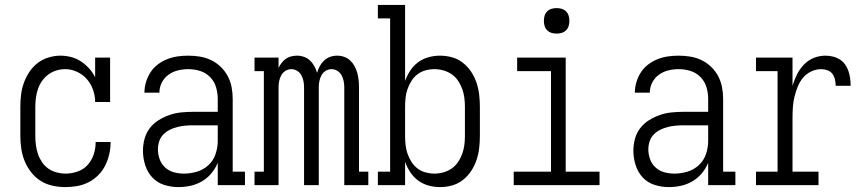

<svg xmlns="http://www.w3.org/2000/svg" viewBox="-20 -755 3540 783"><path d="M247 8Q221 8 195 2.5Q169 -3 146.5 -17Q124 -31 107.5 -52Q91 -73 81 -97Q71 -121 67 -147.5Q63 -174 63 -200V-320Q63 -345 66 -369.5Q69 -394 77.5 -417.5Q86 -441 100 -462Q114 -483 133.5 -498Q153 -513 177.5 -520.5Q202 -528 227 -528Q248 -528 269.5 -522.5Q291 -517 309.5 -505Q328 -493 343 -476.5Q358 -460 368 -440V-520H429V-339H368Q368 -364 359.5 -388.5Q351 -413 334.5 -432Q318 -451 294.5 -462Q271 -473 246 -473Q227 -473 209.5 -467.5Q192 -462 177 -451Q162 -440 151.5 -425Q141 -410 135 -392.5Q129 -375 126.5 -356.5Q124 -338 124 -320V-200Q124 -181 126.5 -162.5Q129 -144 135 -126.5Q141 -109 151.5 -93.5Q162 -78 177 -67.5Q192 -57 210.5 -52Q229 -47 247 -47Q272 -47 296.5 -55.5Q321 -64 337.5 -82.5Q354 -101 362 -125Q370 -149 370 -174V-176H431V-174Q431 -150 425.5 -126Q420 -102 409 -80Q398 -58 380.5 -40.5Q363 -23 341.5 -12Q320 -1 296 3.5Q272 8 247 8Z M707 8Q678 8 649.5 -1Q621 -10 601 -31.5Q581 -53 572 -82Q563 -111 563 -140Q563 -165 569.5 -189Q576 -213 591 -232.5Q606 -252 627 -265Q648 -278 671 -286Q694 -294 718.5 -296.5Q743 -299 768 -299H868V-352Q868 -376 861 -399.5Q854 -423 837 -440.5Q820 -458 796.5 -465.5Q773 -473 748 -473Q727 -473 706 -468Q685 -463 667.5 -450.5Q650 -438 640 -418.5Q630 -399 630 -377H569Q569 -399 575.5 -420.5Q582 -442 594 -460.5Q606 -479 624 -492.5Q642 -506 662.5 -514Q683 -522 704.5 -525Q726 -528 748 -528Q772 -528 796 -524Q820 -520 841.5 -509.5Q863 -499 880.5 -482Q898 -465 909 -444Q920 -423 924.5 -399.5Q929 -376 929 -352V-55H979V0H868V-91Q858 -67 841.5 -47.5Q825 -28 803.5 -15.5Q782 -3 757.5 2.5Q733 8 707 8ZM730 -47Q757 -47 783.5 -55Q810 -63 830 -81.5Q850 -100 859 -126.5Q868 -153 868 -180V-244H768Q751 -244 735 -242.5Q719 -241 703 -237Q687 -233 672 -225.5Q657 -218 645.5 -206Q634 -194 629 -178Q624 -162 624 -146Q624 -126 631 -106Q638 -86 653.5 -72Q669 -58 689 -52.5Q709 -47 730 -47Z M1018 0V-55H1056V-465H1018V-520H1116V-478Q1121 -489 1128.5 -498.5Q1136 -508 1145.5 -515Q1155 -522 1167 -525Q1179 -528 1191 -528Q1206 -528 1220 -523Q1234 -518 1244.5 -508Q1255 -498 1262 -485Q1269 -472 1273 -458Q1277 -472 1284 -485Q1291 -498 1301.5 -508Q1312 -518 1326 -523Q1340 -528 1355 -528Q1370 -528 1384 -523Q1398 -518 1408.5 -508Q1419 -498 1426 -485Q1433 -472 1437 -457.5Q1441 -443 1442.5 -428.5Q1444 -414 1444 -399V-55H1482V0H1384V-399Q1384 -412 1381.5 -424.5Q1379 -437 1373 -448Q1367 -459 1356 -466Q1345 -473 1332 -473Q1319 -473 1308 -466Q1297 -459 1291 -448Q1285 -437 1282.5 -424.5Q1280 -412 1280 -399V0H1220V-399Q1220 -412 1217.5 -424.5Q1215 -437 1209 -448Q1203 -459 1192 -466Q1181 -473 1168 -473Q1155 -473 1144 -466Q1133 -459 1127 -448Q1121 -437 1118.5 -424.5Q1116 -412 1116 -399V0Z M1774 8Q1750 8 1727 1.5Q1704 -5 1685 -19Q1666 -33 1653 -53Q1640 -73 1632 -95V0H1521V-55H1571V-680H1521V-735H1632V-425Q1640 -447 1653 -467Q1666 -487 1685 -501Q1704 -515 1727 -521.5Q1750 -528 1774 -528Q1799 -528 1823 -521.5Q1847 -515 1867 -499.5Q1887 -484 1901 -463Q1915 -442 1923 -418.5Q1931 -395 1934 -370Q1937 -345 1937 -320V-200Q1937 -175 1934 -150Q1931 -125 1923 -101.5Q1915 -78 1901 -57Q1887 -36 1867 -20.5Q1847 -5 1823 1.5Q1799 8 1774 8ZM1751 -47Q1770 -47 1788 -52Q1806 -57 1821.5 -67.5Q1837 -78 1847.5 -93.5Q1858 -109 1864.5 -126.5Q1871 -144 1873.5 -162.5Q1876 -181 1876 -200V-320Q1876 -339 1873.5 -357.5Q1871 -376 1864.5 -393.5Q1858 -411 1847.5 -426.5Q1837 -442 1821.5 -452.5Q1806 -463 1788 -468Q1770 -473 1751 -473Q1733 -473 1715 -468Q1697 -463 1682.5 -452Q1668 -441 1658 -425Q1648 -409 1642 -392Q1636 -375 1634 -356.5Q1632 -338 1632 -320V-200Q1632 -182 1634 -163.5Q1636 -145 1642 -128Q1648 -111 1658 -95Q1668 -79 1682.5 -68Q1697 -57 1715 -52Q1733 -47 1751 -47Z M2075 0V-55H2227V-465H2089V-520H2287V-55H2425V0ZM2250 -618Q2239 -618 2229 -621Q2219 -624 2211.5 -631.5Q2204 -639 2201 -649Q2198 -659 2198 -670Q2198 -681 2201 -691Q2204 -701 2211.5 -708.5Q2219 -716 2229 -719Q2239 -722 2250 -722Q2261 -722 2271 -719Q2281 -716 2288.5 -708.5Q2296 -701 2299 -691Q2302 -681 2302 -670Q2302 -659 2299 -649Q2296 -639 2288.5 -631.5Q2281 -624 2271 -621Q2261 -618 2250 -618Z M2707 8Q2678 8 2649.5 -1Q2621 -10 2601 -31.5Q2581 -53 2572 -82Q2563 -111 2563 -140Q2563 -165 2569.5 -189Q2576 -213 2591 -232.5Q2606 -252 2627 -265Q2648 -278 2671 -286Q2694 -294 2718.5 -296.5Q2743 -299 2768 -299H2868V-352Q2868 -376 2861 -399.5Q2854 -423 2837 -440.5Q2820 -458 2796.5 -465.5Q2773 -473 2748 -473Q2727 -473 2706 -468Q2685 -463 2667.5 -450.5Q2650 -438 2640 -418.5Q2630 -399 2630 -377H2569Q2569 -399 2575.5 -420.5Q2582 -442 2594 -460.5Q2606 -479 2624 -492.5Q2642 -506 2662.5 -514Q2683 -522 2704.5 -525Q2726 -528 2748 -528Q2772 -528 2796 -524Q2820 -520 2841.5 -509.5Q2863 -499 2880.5 -482Q2898 -465 2909 -444Q2920 -423 2924.5 -399.5Q2929 -376 2929 -352V-55H2979V0H2868V-91Q2858 -67 2841.5 -47.5Q2825 -28 2803.5 -15.5Q2782 -3 2757.5 2.5Q2733 8 2707 8ZM2730 -47Q2757 -47 2783.5 -55Q2810 -63 2830 -81.5Q2850 -100 2859 -126.5Q2868 -153 2868 -180V-244H2768Q2751 -244 2735 -242.5Q2719 -241 2703 -237Q2687 -233 2672 -225.5Q2657 -218 2645.5 -206Q2634 -194 2629 -178Q2624 -162 2624 -146Q2624 -126 2631 -106Q2638 -86 2653.5 -72Q2669 -58 2689 -52.5Q2709 -47 2730 -47Z M3063 0V-55H3151V-465H3063V-520H3212V-405Q3219 -429 3230 -451Q3241 -473 3258 -491Q3275 -509 3298 -518.5Q3321 -528 3346 -528Q3361 -528 3376 -524.5Q3391 -521 3404 -513Q3417 -505 3426 -492.5Q3435 -480 3440 -465.5Q3445 -451 3447 -435.5Q3449 -420 3449 -405H3388Q3388 -418 3385 -431Q3382 -444 3374.5 -454Q3367 -464 3354.5 -468.5Q3342 -473 3329 -473Q3308 -473 3288 -463.5Q3268 -454 3254.5 -437.5Q3241 -421 3233 -401Q3225 -381 3220 -360.5Q3215 -340 3213.5 -318.5Q3212 -297 3212 -276V-55H3318V0Z"/></svg>

Font: Iosevka Curly Slab Light
Style: Regular
Weight: 300
Monospace: yes
Designer: Belleve Invis
Foundry: Belleve Invis
Version: Version 22.1.2; ttfautohint (v1.8.4)